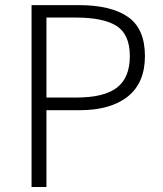

<svg xmlns="http://www.w3.org/2000/svg" viewBox="-20 -749 651 769"><path d="M106.4 0V-728.5H294.9Q424.8 -728.5 492.7 -681.2Q560.5 -633.8 560.5 -524.4Q560.5 -417 491.7 -362.3Q422.9 -307.6 298.8 -307.6H166V0ZM166 -358.4H287.1Q396.5 -358.4 448.2 -397.9Q500 -437.5 500 -524.4Q500 -610.4 447.8 -644.5Q395.5 -678.7 283.2 -678.7H166Z"/></svg>

Font: Gen Shin Gothic Light
Style: Regular
Weight: 200
Designer: [Source Han Sans]
Ryoko NISHIZUKA  (kana & ideographs); Paul D. Hunt (Latin, Greek & Cyrillic); Wenlong ZHANG  (bopomofo
Version: Version 1.002.20150607